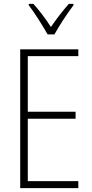

<svg xmlns="http://www.w3.org/2000/svg" viewBox="-20 -968 475 988"><path d="M225 -791H260C285 -836 326 -899 358 -941V-948H334C299 -908 271 -871 242 -829C216 -870 181 -916 152 -948H128V-941C156 -905 199 -837 225 -791ZM383 0V-36H123V-357H369V-393H123V-679H383V-714H84V0Z"/></svg>

Font: Noto Sans Devanagari UI Condensed ExtraLight
Style: Regular
Weight: 200
Width: 3
Designer: Jelle Bosma - Monotype Design Team
Foundry: Monotype Imaging Inc.
Version: Version 2.004